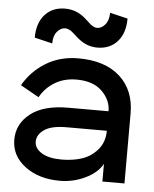

<svg xmlns="http://www.w3.org/2000/svg" viewBox="-56 -841 724 901"><g transform="rotate(5 306.5 -390.5)"><path d="M287 -661Q282 -665 271 -675Q260 -685 254.5 -689.5Q249 -694 240 -698Q231 -702 223 -702Q202 -702 185 -682Q168 -662 168 -626L84 -646Q84 -715 119.5 -754.5Q155 -794 214 -794Q267 -794 307 -760Q313 -755 323.5 -745.5Q334 -736 339.5 -731Q345 -726 354 -721.5Q363 -717 371 -717Q392 -717 409 -737Q426 -757 426 -793L510 -773Q510 -704 474.5 -664.5Q439 -625 380 -625Q329 -625 287 -661ZM259 -87Q310 -87 353 -100.5Q396 -114 427.5 -150Q459 -186 459 -240H269Q198 -240 164.5 -216.5Q131 -193 131 -161Q131 -129 164.5 -108Q198 -87 259 -87ZM459 -332Q459 -385 417 -426Q375 -467 297 -467Q239 -467 195 -440.5Q151 -414 126 -369L39 -418Q78 -486 144.5 -526.5Q211 -567 297 -567Q423 -567 493 -503.5Q563 -440 563 -331V-1H459V-84Q435 -41 378.5 -14Q322 13 259 13Q160 13 95 -36Q30 -85 30 -161Q30 -235 91.5 -283.5Q153 -332 269 -332Z"/></g></svg>

Font: Edgecutting Lite Sharp
Style: Medium
Weight: 500
Designer: RandomMaerks (Nguyen Gia Bao)
Version: Version 1.0